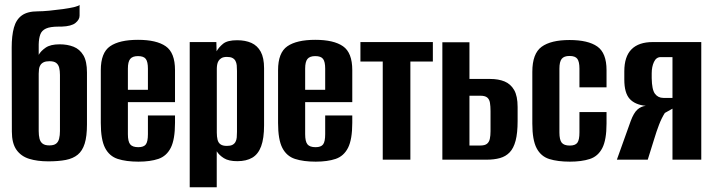

<svg xmlns="http://www.w3.org/2000/svg" viewBox="-20 -672 3004 808"><path d="M182.8 7Q136.9 7 102.6 -3.7Q68.3 -14.4 49.1 -41.8Q29.9 -69.2 29.9 -118.3L29.2 -471.4Q29.2 -521.7 38.6 -555.8Q48 -589.9 71.9 -607.1Q95.8 -624.3 139 -624.3Q159 -624.3 188 -627.1Q217 -630 245.2 -633.8Q273.4 -637.6 293.2 -642.6Q313 -647.6 314.9 -651.6V-606.1Q314.9 -589.5 297.6 -575.4Q280.4 -561.4 239 -560H226.5Q191.2 -560 173.4 -551.8Q155.6 -543.6 149.6 -527Q143.5 -510.4 142.9 -485.7V-441.2Q151.5 -457.1 171.9 -471.3Q192.2 -485.5 230.8 -485.5Q263.8 -485.5 289.6 -475.3Q315.4 -465.1 330.7 -439.7Q346 -414.3 346 -366.8V-148.3Q346 -98.3 336.4 -67.7Q326.8 -37.1 307.1 -21Q287.5 -4.9 256.7 1.1Q225.9 7 182.8 7ZM187.6 -60.1Q206.6 -60.1 216 -67.4Q225.4 -74.6 228.8 -88.5Q232.3 -102.3 232.3 -120.3V-356.4Q232.3 -374.4 229 -387.3Q225.7 -400.1 216.5 -407.2Q207.3 -414.4 188.2 -414.4Q172.8 -414.4 163.7 -410Q154.7 -405.6 150 -398Q145.2 -390.4 144.1 -381.2Q142.9 -372 142.9 -361.8V-120.3Q142.9 -102.3 146.3 -88.5Q149.8 -74.6 159.5 -67.4Q169.2 -60.1 187.6 -60.1Z M562.6 8.3Q510.9 8.3 475.5 -3.2Q440.2 -14.7 422.2 -49.5Q404.2 -84.3 404.2 -154.4V-376.8Q404.2 -450.3 443.3 -477.3Q482.5 -504.4 560.7 -504.4Q638.6 -504.4 677.5 -477.3Q716.5 -450.3 716.5 -376.8V-242.2H518.2V-107.4Q518.2 -76.7 527.8 -64.7Q537.5 -52.6 562 -52.6Q584.9 -52.6 593.7 -64.3Q602.5 -76.1 602.5 -107.4V-186H716.5V-155.4Q716.5 -85.3 698.7 -50.1Q680.9 -15 646.5 -3.3Q612.1 8.3 562.6 8.3ZM518.2 -294H602.5V-383.3Q602.5 -411.8 593.7 -423.8Q584.9 -435.9 560.7 -435.9Q537.5 -435.9 527.8 -423.8Q518.2 -411.8 518.2 -383.3Z M778.4 116V-495H890.5L891.5 -456.2Q900.8 -473 918.9 -487.9Q937 -502.7 977.8 -502.7Q1012.6 -502.7 1038 -491.4Q1063.3 -480 1077.3 -454.3Q1091.3 -428.5 1091.3 -385V-144.8Q1091.3 -89.6 1079 -56.4Q1066.7 -23.1 1041.7 -8.4Q1016.7 6.3 978.5 6.3Q942.5 6.3 922.5 -6.2Q902.4 -18.7 892.1 -35.4V116ZM934.9 -58Q949.7 -58 958.1 -62.4Q966.5 -66.8 970.9 -74.7Q975.3 -82.7 976.3 -93.3Q977.3 -103.9 977.3 -117V-373.2Q977.3 -386.4 976.3 -397Q975.3 -407.5 970.9 -415.7Q966.5 -423.8 958.1 -428.1Q949.7 -432.5 934.9 -432.5Q920.7 -432.5 912.3 -427.7Q903.9 -422.9 899.5 -415.4Q895.1 -407.9 893.8 -399.1Q892.4 -390.4 892.4 -382.7V-114.1Q892.4 -97.1 895.5 -84.2Q898.6 -71.3 907.9 -64.7Q917.1 -58 934.9 -58Z M1308.6 8.3Q1256.9 8.3 1221.5 -3.2Q1186.2 -14.7 1168.2 -49.5Q1150.2 -84.3 1150.2 -154.4V-376.8Q1150.2 -450.3 1189.3 -477.3Q1228.5 -504.4 1306.7 -504.4Q1384.6 -504.4 1423.5 -477.3Q1462.5 -450.3 1462.5 -376.8V-242.2H1264.2V-107.4Q1264.2 -76.7 1273.8 -64.7Q1283.5 -52.6 1308 -52.6Q1330.9 -52.6 1339.7 -64.3Q1348.5 -76.1 1348.5 -107.4V-186H1462.5V-155.4Q1462.5 -85.3 1444.7 -50.1Q1426.9 -15 1392.5 -3.3Q1358.1 8.3 1308.6 8.3ZM1264.2 -294H1348.5V-383.3Q1348.5 -411.8 1339.7 -423.8Q1330.9 -435.9 1306.7 -435.9Q1283.5 -435.9 1273.8 -423.8Q1264.2 -411.8 1264.2 -383.3Z M1590.7 0V-413H1496.8V-495H1801.6V-413H1707V0Z M1841.6 0V-494H1955.6V-339.7H2043.5Q2077.7 -339.7 2103.4 -329.2Q2129 -318.6 2143.7 -293.2Q2158.3 -267.8 2158.3 -221.6V-162.3Q2158.3 -112 2149.9 -80.1Q2141.5 -48.2 2125 -31Q2108.6 -13.8 2084.3 -6.9Q2059.9 0 2027.1 0ZM1955.6 -59.6H2000.9Q2020.4 -59.6 2029.4 -66.9Q2038.5 -74.2 2041.4 -87.9Q2044.3 -101.5 2044.3 -119.9V-204.4Q2044.3 -224.9 2041.9 -239.4Q2039.5 -254 2030.4 -261.6Q2021.3 -269.2 2000.9 -269.2H1955.6Z M2378.3 8.3Q2326.9 8.3 2291.5 -2.8Q2256.2 -14 2238.2 -48.5Q2220.2 -83 2220.2 -151.7V-369.7Q2220.2 -446.5 2259.3 -475.1Q2298.5 -503.6 2376.7 -503.6Q2454.6 -503.6 2493.5 -476.4Q2532.5 -449.2 2532.5 -376.8V-304.5H2418.5V-383.3Q2418.5 -412.1 2409.7 -424.3Q2400.9 -436.5 2376.7 -436.5Q2353.5 -436.5 2343.8 -424.3Q2334.2 -412.1 2334.2 -383.3V-114.5Q2334.2 -83.9 2343.8 -71.6Q2353.5 -59.4 2378 -59.4Q2400.9 -59.4 2409.7 -71.3Q2418.5 -83.2 2418.5 -114.5V-200.3H2532.5V-152.4Q2532.5 -83.6 2514.7 -49Q2496.9 -14.3 2462.3 -3Q2427.8 8.3 2378.3 8.3Z M2576 0 2634.2 -162.6Q2646.9 -196.8 2662.2 -210.7Q2677.6 -224.6 2697.6 -226.6Q2652 -231.3 2629.7 -256.2Q2607.3 -281.1 2607.3 -337.1V-371.8Q2607.3 -434 2637.6 -464.5Q2667.9 -495 2727.2 -495H2931.2V0H2810V-214.7L2777.9 -196.7Q2764.2 -175.2 2753.4 -147Q2742.5 -118.7 2732.6 -85.5L2705.9 0ZM2771.6 -260H2810V-431.7H2760.4Q2741.6 -431.7 2732.1 -411.3Q2722.6 -391 2722.6 -363.6V-343.3Q2723.3 -294.7 2736.3 -277.4Q2749.3 -260 2771.6 -260Z"/></svg>

Font: Alumni Sans SC Thin
Style: Regular
Weight: 100
Designer: Robert E. Leuschke
Foundry: Robert E. Leuschke
Version: Version 1.018